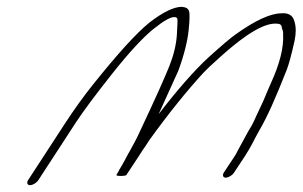

<svg xmlns="http://www.w3.org/2000/svg" viewBox="-20 -546 886 562"><path d="M640.8 -26C648.8 -26 660.3 -33 665.2 -41L696.3 -88C716.6 -119 724 -138 738.3 -163C762 -203 788 -262 819.4 -342C824.3 -354 832.6 -383 842.3 -427C846.6 -448 847 -467 841.9 -483C837.7 -501 823.7 -509 803.7 -507C771.7 -507 726.4 -486 669.2 -445C657.2 -437 631.4 -415 590.2 -378C548 -339 499.9 -284 444.4 -212C451.3 -228 495.1 -323 502 -339C519.6 -387 528.8 -426 532.1 -457C535.3 -488 535.7 -507 533.1 -514C530.6 -521 524.6 -525 512.1 -526C489.1 -526 457.7 -511 417.4 -480C379.1 -449 324.6 -389 251.8 -298C223 -262 196.8 -225 173.1 -189L62.4 -19C57.4 -11 60 -4 68 -4C76 -4 87.4 -11 92.4 -19L203.1 -189C223.4 -220 259 -268 309 -331C359 -394 399.2 -437 429 -461C458.9 -485 479.8 -497 491.3 -496C496.3 -496 498.8 -493 499.3 -490C499.9 -487 499.5 -472 497.7 -444C495.9 -416 488.6 -385 475.9 -353C463.1 -321 435.1 -258 390.8 -164C380.9 -142 370.6 -123 362.7 -109C349.8 -87 341.5 -68 329.6 -50C327.2 -45 324.7 -40 321.2 -35C319.8 -32 323.3 -31 333.3 -31C343.3 -31 349.8 -32 351.2 -35L351.7 -36H350.7C352.2 -37 352.2 -37 352.7 -38L388.3 -92C392.8 -99 398.7 -109 407.6 -121L416.5 -135C473.4 -214 526.9 -280 574.5 -332C582.9 -341 598.3 -356 623.2 -378C666.4 -417 737.9 -477 785.9 -477C800.9 -477 804.4 -474 805.5 -462C807.6 -458 809.1 -453 808.7 -446C811 -406 798.3 -358 772.7 -302C760.4 -275 754.6 -257 739.3 -226C724.5 -196 723.6 -188 706.3 -161L674.2 -102C671.8 -97 669.3 -92 666.3 -88L635.2 -41C630.3 -33 632.8 -26 640.8 -26Z"/></svg>

Font: MewTooHand
Style: UltimateIta
Weight: 400
Designer: Mew Too, Robert Jablonski
Version: Version 0.77